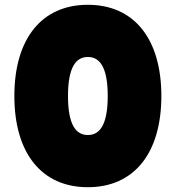

<svg xmlns="http://www.w3.org/2000/svg" viewBox="-20 -768 734 802"><path d="M347 14C540 14 654 -128 654 -367C654 -606 540 -748 347 -748C154 -748 40 -606 40 -367C40 -128 154 14 347 14ZM347 -204C300 -204 264 -242 264 -367C264 -492 300 -530 347 -530C394 -530 430 -492 430 -367C430 -242 394 -204 347 -204Z"/></svg>

Font: LINE Seed Sans TH Heavy
Style: Regular
Weight: 900
Designer: Dalton Maag Ltd | Thai characters by Cadson Demak Co.,Ltd.
Foundry: Dalton Maag Ltd
Version: Version 1.003